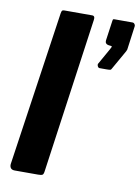

<svg xmlns="http://www.w3.org/2000/svg" viewBox="-84 -799 627 857"><g transform="rotate(10 229.5 -371.0)"><path d="M175.5 -19.6Q173.8 -6.1 168.7 -3.1Q163.7 0 149.3 0H43.2Q30.5 0 25.1 -7.1Q19.8 -14.3 20.8 -25.3L123.5 -727.3Q125.2 -736.9 127.8 -739.4Q130.4 -742 138.2 -742H263.5Q277.4 -742 274.4 -723.2ZM337.2 -515.7Q331.4 -515.7 328.1 -522.3Q324.8 -528.8 326.5 -533L368.7 -607.9Q372.8 -616.5 374 -618.9Q375.2 -621.4 368.7 -622.4L359.4 -623.4Q351.1 -624.4 346.8 -629.6Q342.6 -634.8 343.6 -642.3L356.4 -733.1Q357.4 -740 359.1 -741Q360.8 -742 366 -742H447.5Q452.3 -742 456.1 -736.8Q459.9 -731.6 458.9 -726.4L444.3 -618.8Q443.3 -616.4 442.4 -614.3Q441.6 -612.2 440.9 -610.5L392.6 -525.3Q389.5 -517.7 384.7 -516.7Q379.9 -515.7 368.2 -515.7Z"/></g></svg>

Font: Libre Franklin Thin
Style: Italic
Weight: 100
Italic angle: -8°
Designer: Pablo Impallari, Rodrigo Fuenzalida, Nhung Nguyen
Foundry: Impallari Type
Version: Version 3.000